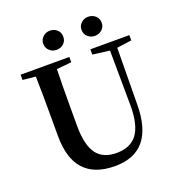

<svg xmlns="http://www.w3.org/2000/svg" viewBox="-166 -1080 1148 1236"><g transform="rotate(-20 408.5 -462.5)"><path d="M412 19Q131 19 131 -289V-400Q131 -598 128 -697L40 -706V-742H374V-706L272 -696Q269 -599 269 -400V-307Q269 -174 316 -113Q360 -57 450 -57Q544 -57 590 -117Q638 -181 637 -317L634 -691L518 -706V-742H785V-706L684 -692L680 -306Q679 19 412 19ZM313 -813Q285 -813 266 -831Q245 -849 245 -878.5Q245 -908 266 -926Q285 -944 313 -944Q342 -944 362 -926Q382 -908 382 -878.5Q382 -849 362 -831Q342 -813 313 -813ZM575 -813Q548 -813 528 -831Q507 -849 507 -878.5Q507 -908 528 -926Q547 -944 575 -944Q604 -944 624.5 -926Q645 -908 645 -878.5Q645 -849 624.5 -831Q604 -813 575 -813Z"/></g></svg>

Font: GenRyuMin TW B
Style: Regular
Weight: 700
Version: Version 1.501;PS 1;hotconv 16.6.51;makeotf.lib2.5.65220